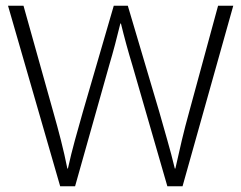

<svg xmlns="http://www.w3.org/2000/svg" viewBox="-20 -650 842 670"><path d="M62 -630 166 -259Q180 -210 192.5 -161Q205 -112 215 -62H217Q228 -112 241.5 -161Q255 -210 269 -259L377 -630H426L536 -259Q550 -209 564 -160.5Q578 -112 590 -62H592Q603 -112 614.5 -160.5Q626 -209 640 -259L741 -630H794L617 0H564L442 -422Q431 -458 421 -494.5Q411 -531 402 -568H400Q391 -531 381.5 -495Q372 -459 361 -422L242 0H190L8 -630Z"/></svg>

Font: Ek Mukta ExtraLight
Style: Regular
Weight: 275
Designer: Girish Dalvi and Yashodeep Gholap
Foundry: Ek Type
Version: Version 2.538;PS 1.002;hotconv 16.6.51;makeotf.lib2.5.65220;